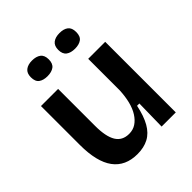

<svg xmlns="http://www.w3.org/2000/svg" viewBox="-201 -859 1006 1006"><g transform="rotate(-45 302.5 -356.0)"><path d="M241 13Q152 13 106.5 -48.5Q61 -110 61 -235V-523H188V-249Q188 -170 211.5 -131.5Q235 -93 285 -93Q314 -93 336 -107.5Q358 -122 374.5 -148Q391 -174 400 -210Q409 -246 411 -289V-523H537V-218V0H432L435 -168H418Q405 -105 382 -64.5Q359 -24 324 -5.5Q289 13 241 13ZM400 -609Q369 -609 351 -622.5Q333 -636 333 -667Q333 -697 351 -711Q369 -725 400 -725Q431 -725 448.5 -711.5Q466 -698 466 -667Q466 -635 448 -622Q430 -609 400 -609ZM196 -609Q166 -609 148 -622Q130 -635 130 -667Q130 -697 148 -711Q166 -725 196 -725Q227 -725 245 -711.5Q263 -698 263 -667Q263 -636 245 -622.5Q227 -609 196 -609Z"/></g></svg>

Font: Bricolage Grotesque 20pt SemiBold
Style: Regular
Weight: 600
Version: Version 1.001;gftools[0.9.33.dev8+g029e19f]